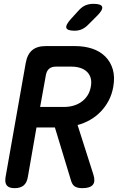

<svg xmlns="http://www.w3.org/2000/svg" viewBox="-20 -970 640 1000"><path d="M189 -413H314Q339 -413 362 -419.5Q385 -426 403.5 -439Q422 -452 435 -471.5Q448 -491 453 -518Q458 -545 452 -564.5Q446 -584 432 -597Q418 -610 397.5 -616.5Q377 -623 352 -623H271Q249 -623 236 -612Q223 -601 219 -579ZM170 -306 125 -48Q120 -18 103 -4Q86 10 56 10Q27 10 15.5 -4Q4 -18 9 -48L114 -642Q122 -687 147.5 -708.5Q173 -730 218 -730H371Q420 -730 460.5 -716.5Q501 -703 528.5 -675.5Q556 -648 567.5 -608.5Q579 -569 570 -518Q563 -478 546 -446Q529 -414 505 -389Q481 -364 450 -346Q419 -328 384 -319L466 -62Q478 -25 463.5 -7.5Q449 10 409 10Q386 10 372 2.5Q358 -5 351 -26L266 -306ZM369 -810Q330 -810 325.5 -825Q321 -840 350 -872L392 -918Q409 -936 427 -943Q445 -950 467 -950Q507 -950 512 -934.5Q517 -919 486 -888L438 -840Q423 -825 406 -817.5Q389 -810 369 -810Z"/></svg>

Font: Maple Mono NL SemiBold
Style: Italic
Weight: 600
Italic angle: -10°
Monospace: yes
Designer: subframe7536
Version: Version 7.000